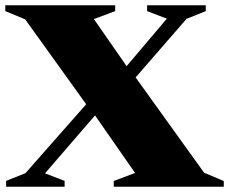

<svg xmlns="http://www.w3.org/2000/svg" viewBox="-23 -705 865 725"><path d="M371 -310 147 -50.5 221 -22V0H0V-22L73 -51L340.5 -354.5L410 -402L607 -634.5L532.5 -663V-685H754V-663L681.5 -634L443 -359.5ZM487 -52 329 -279 313.5 -296 72 -632 -3 -663V-685H412V-663L331.5 -633L461.5 -446L478.5 -427.5L747.5 -53L822 -21.5V0H406.5V-21.5Z"/></svg>

Font: Newsreader 36pt ExtraBold
Style: Regular
Weight: 800
Designer: Hugues Gentile
Foundry: Production Type
Version: Version 1.003